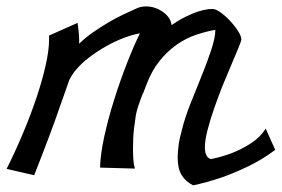

<svg xmlns="http://www.w3.org/2000/svg" viewBox="-80 -510 868 592"><path d="M159.2 -439.5Q160.2 -433.6 161.1 -424.8Q162.1 -417 163.1 -406.7Q164.1 -396.5 164.1 -382.8V-381.8V-375Q182.6 -393.6 206.5 -410.2Q230.5 -426.8 254.4 -440.9Q278.3 -455.1 301.3 -465.8Q324.2 -476.6 341.8 -484.4Q354.5 -490.2 370.1 -490.2Q398.4 -490.2 422.4 -473.1Q446.3 -456.1 449.2 -432.6Q479.5 -454.1 514.2 -468.3Q548.8 -482.4 575.2 -482.4Q585 -482.4 600.1 -471.7Q615.2 -460.9 629.4 -445.8Q643.6 -430.7 653.8 -414.6Q664.1 -398.4 664.1 -388.7V-386.7Q663.1 -381.8 654.8 -361.3Q646.5 -340.8 633.8 -311.5Q621.1 -282.2 606.9 -247.1Q592.8 -211.9 580.6 -176.8Q568.4 -141.6 560.1 -109.9Q551.8 -78.1 551.8 -55.7Q551.8 -24.4 570.3 -19.5Q605.5 -26.4 637.7 -39.1Q665 -49.8 693.4 -67.9Q721.7 -85.9 739.3 -113.3L768.6 -47.9Q726.6 -16.6 682.1 4.4Q637.7 25.4 600.6 38.1Q556.6 52.7 515.6 61.5Q492.2 49.8 480 29.8Q467.8 9.8 467.8 -24.4Q467.8 -41 470.7 -62.5Q473.6 -84 481.4 -111.3Q489.3 -144.5 506.3 -188Q523.4 -231.4 541 -274.4Q558.6 -317.4 571.3 -356Q584 -394.5 584 -418Q555.7 -413.1 524.9 -402.8Q494.1 -392.6 465.3 -372.6Q436.5 -352.5 412.1 -322.3Q387.7 -292 371.1 -248Q366.2 -236.3 364.3 -230Q362.3 -223.6 360.4 -221.7Q352.5 -202.1 345.7 -181.2Q338.9 -160.2 336.9 -140.6Q335 -127 333 -112.3Q330.1 -86.9 330.1 -49.8Q330.1 -35.2 331.1 -19.5Q332 -3.9 335.9 9.8L228.5 6.8Q229.5 -34.2 241.7 -89.8Q253.9 -145.5 272.5 -204.1Q291 -262.7 312 -316.4Q333 -370.1 351.6 -407.2Q328.1 -403.3 300.3 -392.6Q272.5 -381.8 245.1 -366.2Q217.8 -350.6 194.3 -332.5Q170.9 -314.5 156.2 -296.9Q144.5 -284.2 133.8 -263.7Q121.1 -226.6 104.5 -180.7Q90.8 -140.6 70.8 -87.4Q50.8 -34.2 25.4 30.3L-59.6 10.7Q-32.2 -43.9 -8.3 -101.1Q15.6 -158.2 33.2 -210.9Q50.8 -263.7 61 -309.6Q71.3 -355.5 71.3 -387.7V-400.4Z"/></svg>

Font: Miniver
Style: Regular
Weight: 400
Designer: Dathan Boardman
Foundry: Open Window
Version: Version 1.000